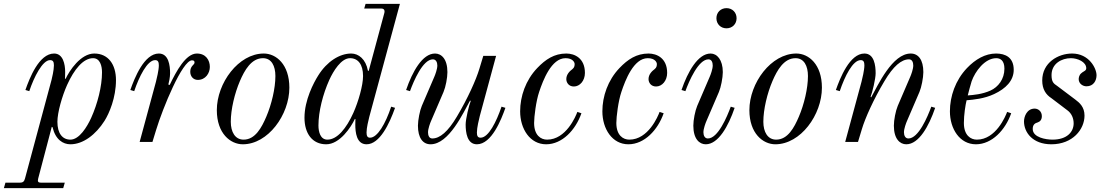

<svg xmlns="http://www.w3.org/2000/svg" viewBox="-96 -732 5696 990"><path d="M200 -104C200 -152 224 -236 250 -294C286 -374 333 -432 384 -432C420 -432 430 -392 430 -359C430 -287 407 -197 374 -124C353 -78 313 -12 267 -12C226 -12 200 -44 200 -104ZM-76 238H230L238 210H116C100 210 97 204 101 188L171 -78L175 -76C190 -12 229 12 267 12C333 12 398 -38 443 -109C467 -147 502 -228 502 -319C502 -400 462 -456 390 -456C320 -456 262 -368 242 -325L239 -327C239 -327 240 -341 240 -361C240 -401 229 -456 183 -456C105 -456 56 -328 35 -268L55 -262C79 -334 123 -422 162 -422C177 -422 182 -414 182 -395C182 -370 172 -329 170 -321L33 188C29 204 22 210 6 210H-68Z M576 -268 596 -262C621 -336 663 -422 704 -422C719 -422 723 -412 723 -395C723 -370 712 -326 708 -310L624 0H690L709 -62C743 -174 844 -421 894 -421C906 -421 907 -415 907 -409C907 -404 902 -399 897 -394C890 -386 885 -377 885 -362C885 -338 901 -320 924 -320C964 -320 986 -355 986 -387C986 -421 966 -456 919 -456C862 -456 813 -365 779 -294L772 -296C775 -306 781 -334 781 -354C781 -394 774 -456 723 -456C647 -456 597 -328 576 -268Z M1094 -104C1094 -168 1114 -251 1141 -314C1165 -370 1200 -432 1260 -432C1304 -432 1324 -392 1324 -340C1324 -276 1304 -193 1277 -130C1253 -74 1220 -12 1160 -12C1116 -12 1094 -52 1094 -104ZM1022 -164C1022 -44 1092 12 1156 12C1286 12 1396 -140 1396 -280C1396 -400 1328 -456 1264 -456C1134 -456 1022 -304 1022 -164Z M1546 -85C1546 -157 1569 -247 1602 -320C1623 -366 1663 -432 1709 -432C1750 -432 1776 -400 1776 -340C1776 -292 1752 -208 1726 -150C1690 -70 1643 -12 1592 -12C1556 -12 1546 -52 1546 -85ZM1474 -125C1474 -44 1514 12 1586 12C1656 12 1714 -76 1734 -119L1737 -117C1737 -117 1736 -110 1736 -90C1736 -50 1742 12 1794 12C1862 12 1912 -94 1941 -176L1921 -182C1892 -94 1850 -22 1812 -22C1798 -22 1794 -32 1794 -49C1794 -73 1804 -113 1808 -129L1966 -712H1789L1782 -688H1870C1890 -688 1887 -671 1886 -666L1805 -366L1801 -368C1790 -427 1753 -456 1715 -456C1655 -456 1590 -415 1545 -343C1521 -305 1474 -216 1474 -125Z M1998 -268 2018 -262C2037 -314 2084 -426 2136 -426C2152 -426 2159 -411 2159 -394C2159 -376 2148 -346 2143 -335L2079 -186C2069 -163 2059 -113 2059 -84C2059 -20 2085 12 2124 12C2219 12 2293 -151 2328 -214L2331 -211C2322 -189 2305 -118 2305 -90C2305 -50 2312 12 2363 12C2439 12 2489 -116 2510 -176L2490 -182C2464 -105 2423 -22 2382 -22C2367 -22 2363 -32 2363 -49C2363 -74 2374 -118 2378 -134L2462 -444H2396L2376 -378C2359 -321 2316 -225 2260 -131C2214 -53 2172 -18 2133 -18C2117 -18 2111 -33 2111 -50C2111 -68 2122 -98 2127 -109L2191 -258C2202 -284 2211 -331 2211 -360C2211 -428 2180 -456 2147 -456C2082 -456 2030 -362 1998 -268Z M2586 -158C2586 -67 2637 12 2720 12C2803 12 2872 -62 2902 -148L2881 -155C2873 -133 2823 -12 2725 -12C2693 -12 2658 -34 2658 -98C2658 -130 2668 -211 2684 -258C2704 -318 2747 -432 2820 -432C2858 -432 2867 -410 2867 -402C2867 -394 2866 -384 2856 -376C2841 -365 2824 -348 2824 -324C2824 -307 2836 -286 2863 -286C2894 -286 2920 -316 2920 -356C2920 -432 2867 -456 2824 -456C2762 -456 2717 -426 2674 -381C2614 -318 2586 -235 2586 -158Z M3010 -158C3010 -67 3061 12 3144 12C3227 12 3296 -62 3326 -148L3305 -155C3297 -133 3247 -12 3149 -12C3117 -12 3082 -34 3082 -98C3082 -130 3092 -211 3108 -258C3128 -318 3171 -432 3244 -432C3282 -432 3291 -410 3291 -402C3291 -394 3290 -384 3280 -376C3265 -365 3248 -348 3248 -324C3248 -307 3260 -286 3287 -286C3318 -286 3344 -316 3344 -356C3344 -432 3291 -456 3248 -456C3186 -456 3141 -426 3098 -381C3038 -318 3010 -235 3010 -158Z M3598 -638C3598 -608 3620 -586 3650 -586C3680 -586 3702 -608 3702 -638C3702 -668 3680 -690 3650 -690C3620 -690 3598 -668 3598 -638ZM3418 -268 3438 -262C3457 -314 3505 -426 3557 -426C3573 -426 3579 -411 3579 -394C3579 -376 3568 -346 3563 -335L3499 -186C3488 -160 3479 -113 3479 -84C3479 -16 3510 12 3543 12C3608 12 3660 -82 3692 -176L3672 -182C3653 -130 3606 -18 3554 -18C3538 -18 3531 -33 3531 -50C3531 -68 3542 -98 3547 -109L3611 -258C3621 -281 3631 -331 3631 -360C3631 -424 3601 -456 3568 -456C3503 -456 3450 -362 3418 -268Z M3840 -104C3840 -168 3860 -251 3887 -314C3911 -370 3946 -432 4006 -432C4050 -432 4070 -392 4070 -340C4070 -276 4050 -193 4023 -130C3999 -74 3966 -12 3906 -12C3862 -12 3840 -52 3840 -104ZM3768 -164C3768 -44 3838 12 3902 12C4032 12 4142 -140 4142 -280C4142 -400 4074 -456 4010 -456C3880 -456 3768 -304 3768 -164Z M4214 -268 4234 -262C4260 -339 4301 -422 4342 -422C4357 -422 4361 -412 4361 -395C4361 -370 4350 -326 4346 -310L4262 0H4328L4348 -66C4365 -123 4408 -219 4464 -313C4510 -391 4552 -426 4591 -426C4607 -426 4613 -411 4613 -394C4613 -376 4602 -346 4597 -335L4533 -186C4522 -160 4513 -113 4513 -84C4513 -16 4544 12 4577 12C4642 12 4694 -82 4726 -176L4706 -182C4687 -130 4640 -18 4588 -18C4572 -18 4565 -33 4565 -50C4565 -68 4576 -98 4581 -109L4645 -258C4655 -281 4665 -331 4665 -360C4665 -424 4639 -456 4600 -456C4505 -456 4431 -293 4396 -230L4393 -233C4402 -255 4419 -326 4419 -354C4419 -394 4412 -456 4361 -456C4285 -456 4235 -328 4214 -268Z M4802 -158C4802 -67 4853 12 4936 12C5019 12 5088 -62 5118 -148L5097 -155C5089 -133 5039 -12 4941 -12C4909 -12 4874 -34 4874 -98C4874 -140 4882 -191 4888 -215C4924 -218 4979 -223 5030 -247C5090 -275 5131 -316 5131 -372C5131 -436 5088 -456 5040 -456C4984 -456 4933 -426 4890 -381C4830 -318 4802 -235 4802 -158ZM4894 -240C4896 -249 4909 -298 4914 -313C4932 -364 4982 -432 5041 -432C5063 -432 5083 -419 5083 -378C5083 -324 5051 -283 5011 -265C4969 -246 4923 -242 4894 -240Z M5184 -106C5184 -49 5229 12 5325 12C5435 12 5496 -65 5496 -136C5496 -180 5471 -202 5448 -219L5355 -289C5337 -301 5326 -309 5326 -345C5326 -404 5378 -432 5426 -432C5460 -432 5505 -413 5505 -380C5505 -372 5500 -368 5493 -364C5488 -361 5483 -358 5479 -354C5468 -345 5466 -330 5466 -324C5466 -301 5487 -287 5506 -287C5543 -287 5558 -317 5558 -344C5558 -380 5519 -456 5432 -456C5360 -456 5278 -409 5278 -317C5278 -272 5297 -244 5325 -226L5408 -163C5430 -147 5440 -121 5440 -96C5440 -52 5406 -12 5331 -12C5297 -12 5229 -23 5229 -67C5229 -90 5241 -97 5255 -101C5267 -105 5276 -115 5276 -133C5276 -158 5257 -172 5239 -172C5199 -172 5184 -131 5184 -106Z"/></svg>

Font: Old Standard
Style: Italic
Weight: 400
Italic angle: -15.2°
Designer: Alexey Kryukov <alexios@thessalonica.org.ru>
Version: Version 2.0